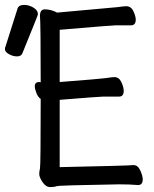

<svg xmlns="http://www.w3.org/2000/svg" viewBox="-106 -743 626 779"><path d="M98.1 16.1Q80.1 16.1 66.7 -3.9Q53.2 -23.9 53.2 -37.1Q53.2 -45.9 56.2 -59.6Q59.1 -73.2 59.1 -341.8Q48.8 -348.1 42 -365Q35.2 -381.8 35.2 -393.1Q35.2 -410.2 53.2 -410.2L59.1 -409.2Q59.1 -643.1 56.2 -679.2Q56.2 -705.1 76.2 -705.1Q100.1 -705.1 126 -691.9L369.1 -713.9Q398.9 -717.8 405.8 -717.8Q425.8 -717.8 435.3 -697.3Q444.8 -676.8 444.8 -663.1Q444.8 -640.1 424.8 -640.1H360.8Q346.2 -640.1 136.2 -622.1V-410.2Q299.8 -422.9 320.8 -425.8Q350.1 -430.2 357.9 -430.2Q377 -430.2 386.5 -409.7Q396 -389.2 396 -374Q396 -351.1 377 -351.1H313Q298.8 -351.1 136.2 -337.9V-64.9Q418 -70.8 436 -73.2Q453.1 -73.2 463.1 -51.5Q473.1 -29.8 473.1 -15.1Q473.1 7.8 454.1 7.8Q421.9 4.9 377 4.9Q132.8 8.8 123.3 12.5Q113.8 16.1 98.1 16.1ZM-37.1 -514.2Q-53.2 -514.2 -69.6 -523.2Q-85.9 -532.2 -85.9 -543Q-85.9 -550.8 -84 -553.2L-35.2 -707Q-30.8 -723.1 -7.8 -723.1Q11.2 -723.1 29.5 -712.2Q47.9 -701.2 47.9 -685.1Q47.9 -681.2 -15.1 -526.9Q-20 -514.2 -37.1 -514.2Z"/></svg>

Font: LXGW WenKai Mono GB Screen
Style: Regular
Weight: 400
Monospace: yes
Designer: LXGW / Fontworks Inc.
Foundry: LXGW / Fontworks Inc.
Version: Version 1.510;January 18,2025